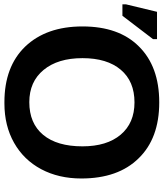

<svg xmlns="http://www.w3.org/2000/svg" viewBox="32 -783 748 878"><g transform="rotate(90 406.0 -344.0)"><path d="M783.2 -341.8Q783.2 -238.3 740.7 -158.4Q698.2 -78.6 620.1 -34.4Q542 9.8 439.9 9.8H434.1Q272 9.8 180.2 -85Q87.9 -181.6 87.9 -347.2Q87.9 -513.7 179.2 -605Q271 -698.2 435.1 -698.2Q599.6 -698.2 690.9 -604Q783.2 -510.3 783.2 -341.8ZM636.2 -347.2Q636.2 -458.5 583 -521.7Q529.8 -585 435.1 -585Q338.9 -585 285.9 -522.2Q232.9 -459.5 232.9 -347.2Q232.9 -234.4 286.9 -169.2Q340.8 -104 434.1 -104Q530.8 -104 583.5 -167.2Q636.2 -230.5 636.2 -347.2ZM39.1 -529.8H-13.2V-545.9L21 -688H146V-669.9Z"/></g></svg>

Font: Libra Sans Modern
Style: Bold
Weight: 700
Foundry: Stefan Peev, Context Ltd
Version: Version 1.000